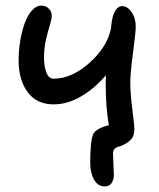

<svg xmlns="http://www.w3.org/2000/svg" viewBox="-20 -525 573 690"><path d="M172.9 -149.9Q111.8 -149.9 79.3 -193.8Q46.9 -237.8 46.9 -308.1Q46.9 -342.8 52.5 -377.2Q58.1 -411.6 68.4 -440.4Q78.6 -469.2 94.5 -487.1Q110.4 -504.9 128.9 -504.9Q144 -504.9 155 -494.4Q166 -483.9 166 -467.8Q166 -456.5 159.2 -434.8Q152.3 -413.1 145.3 -382.6Q138.2 -352.1 138.2 -318.8Q138.2 -287.1 146.5 -264.6Q154.8 -242.2 172.9 -242.2Q237.8 -242.2 301.5 -299.1Q365.2 -356 378.9 -422.9Q378.9 -424.8 379.4 -429.2Q379.9 -433.6 379.9 -435.1Q387.7 -502.9 419.9 -502.9Q438 -502.9 452.9 -481.4Q467.8 -460 467.8 -429.2Q467.8 -409.2 458 -335Q448.2 -260.7 448.2 -230Q448.2 -188.5 455.6 -131.8Q462.9 -75.2 462.9 -62Q462.9 -36.1 449.7 -22.5Q436.5 -8.8 411.1 1Q386.2 5.4 386.2 25.9Q386.2 39.6 387.7 67.4Q389.2 95.2 389.2 105Q389.2 120.1 381.1 132.6Q373 145 356.9 145Q331.5 145 317.9 120.4Q304.2 95.7 304.2 59.1Q304.2 -17.1 314.9 -43Q323.7 -62.5 371.1 -75.2Q359.9 -139.6 359.9 -224.1Q359.9 -243.7 360.8 -254.9Q320.3 -207 271.2 -178.5Q222.2 -149.9 172.9 -149.9Z"/></svg>

Font: Shantell Sans Normal
Style: Regular
Weight: 400
Designer: Stephen Nixon, Anya Danilova, Shantell Martin
Foundry: Arrow Type
Version: Version 1.006;[559af2be0]